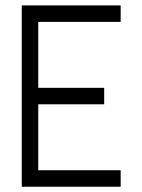

<svg xmlns="http://www.w3.org/2000/svg" viewBox="-20 -708 540 728"><path d="M62.5 -687.5H125V-625H62.5ZM62.5 -625H125V-562.5H62.5ZM62.5 -562.5H125V-500H62.5ZM62.5 -500H125V-437.5H62.5ZM62.5 -437.5H125V-375H62.5ZM62.5 -375H125V-312.5H62.5ZM62.5 -312.5H125V-250H62.5ZM62.5 -250H125V-187.5H62.5ZM62.5 -187.5H125V-125H62.5ZM62.5 -125H125V-62.5H62.5ZM62.5 -62.5H125V0H62.5ZM125 -62.5H187.5V0H125ZM187.5 -62.5H250V0H187.5ZM250 -62.5H312.5V0H250ZM312.5 -62.5H375V0H312.5ZM375 -62.5H437.5V0H375ZM125 -375H187.5V-312.5H125ZM187.5 -375H250V-312.5H187.5ZM250 -375H312.5V-312.5H250ZM312.5 -375H375V-312.5H312.5ZM125 -687.5H187.5V-625H125ZM187.5 -687.5H250V-625H187.5ZM250 -687.5H312.5V-625H250ZM312.5 -687.5H375V-625H312.5ZM375 -687.5H437.5V-625H375Z"/></svg>

Font: ChillBitmapSE 16px
Style: Regular
Weight: 400
Designer: Designed by Warren2060
Foundry: ChillType
Version: Version 1.000